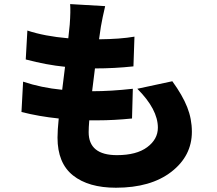

<svg xmlns="http://www.w3.org/2000/svg" viewBox="-20 -836 1040 921"><path d="M638.7 -410.2 806.6 -446.3Q855.5 -378.9 877.9 -322.3Q900.4 -265.6 900.4 -204.1Q900.4 -87.9 801.8 -11.7Q703.1 64.5 536.1 64.5Q404.3 64.5 330.1 5.4Q255.9 -53.7 255.9 -175.8Q255.9 -210.9 261.7 -267.6Q167 -277.3 83 -298.8L90.8 -444.3Q177.7 -415 278.3 -405.3L292 -515.6Q203.1 -524.4 103.5 -550.8L111.3 -689.5Q193.4 -662.1 307.6 -652.3Q313.5 -706.1 314.5 -717.8Q319.3 -784.2 316.4 -816.4L484.4 -806.6Q470.7 -748 463.9 -708Q461.9 -695.3 455.1 -647.5Q557.6 -648.4 625 -660.2L620.1 -517.6Q529.3 -507.8 435.5 -507.8Q426.8 -439.5 421.9 -398.4H422.9Q511.7 -398.4 617.2 -410.2L613.3 -267.6Q525.4 -258.8 449.2 -258.8H408.2Q405.3 -223.6 405.3 -202.1Q405.3 -91.8 541 -91.8Q634.8 -91.8 686 -129.9Q737.3 -168 737.3 -223.6Q737.3 -311.5 638.7 -410.2Z"/></svg>

Font: GenEi Gothic M Heavy
Style: Regular
Weight: 800
Designer: o_tamon (Modified); [Source Han Sans]
Ryoko NISHIZUKA  (kana & ideographs); Paul D. Hunt (Latin, Greek & Cyrillic); Wenl
Version: Version 1.1a;Original Version 1.004